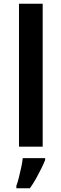

<svg xmlns="http://www.w3.org/2000/svg" viewBox="-20 -780 327 1021"><path d="M207 0H81V-760H207ZM220 71Q212 91 199.5 116.5Q187 142 172 169Q157 196 139 221H67V208Q74 190 80.5 163.5Q87 137 93 109.5Q99 82 101 61H220Z"/></svg>

Font: Noto Sans Thai SemiBold
Style: Regular
Weight: 600
Version: Version 2.001